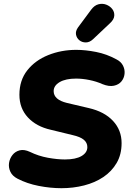

<svg xmlns="http://www.w3.org/2000/svg" viewBox="-20 -978 691 1009"><path d="M303 11Q245 11 183.5 -1Q122 -13 72 -39Q45 -53 34.5 -75.5Q24 -98 27.5 -121.5Q31 -145 45.5 -163.5Q60 -182 83.5 -188Q107 -194 137 -180Q182 -158 231.5 -149Q281 -140 321 -140Q378 -140 408.5 -158Q439 -176 439 -205Q439 -228 420.5 -243.5Q402 -259 362 -268L247 -296Q171 -313 126.5 -361Q82 -409 82 -480Q82 -556 123.5 -608.5Q165 -661 233.5 -688.5Q302 -716 381 -716Q429 -716 485 -705Q541 -694 592 -666Q616 -654 626.5 -633Q637 -612 634.5 -589.5Q632 -567 618 -550Q604 -533 578.5 -527.5Q553 -522 518 -536Q487 -550 450 -557.5Q413 -565 380 -565Q325 -565 293.5 -546.5Q262 -528 262 -499Q262 -454 332 -437L447 -410Q529 -391 574 -342.5Q619 -294 619 -226Q619 -166 593 -121.5Q567 -77 523 -47.5Q479 -18 422 -3.5Q365 11 303 11ZM469 -772Q451 -755 431 -755Q411 -755 397 -766.5Q383 -778 379.5 -796Q376 -814 390 -834L459 -927Q476 -950 497.5 -955.5Q519 -961 538.5 -953.5Q558 -946 570 -930.5Q582 -915 580.5 -895Q579 -875 558 -856Z"/></svg>

Font: Nunito Black
Style: Italic
Weight: 900
Italic angle: -9°
Designer: Vernon Adams
Foundry: Vernon Adams
Version: Version 3.601; ttfautohint (v1.8.2.53-6de2)